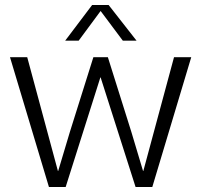

<svg xmlns="http://www.w3.org/2000/svg" viewBox="-20 -749 806 769"><path d="M20 -520H89L212 -64H213L260 -221L354 -520H412L506 -221L553 -64H554L677 -520H746L590 0H523L383 -439H382L243 0H176ZM241 -586 349 -729H415L527 -586H472L383 -705L295 -586Z"/></svg>

Font: Murecho Light
Style: Regular
Weight: 300
Designer: Neil Summerour
Foundry: Positype
Version: Version 1.010; ttfautohint (v1.8.3)